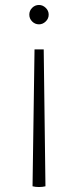

<svg xmlns="http://www.w3.org/2000/svg" viewBox="-20 -531 314 773"><path d="M176 -472Q176 -456 164 -444.5Q152 -433 137 -433Q121 -433 109.5 -444.5Q98 -456 98 -472Q98 -488 109.5 -499.5Q121 -511 137 -511Q152 -511 164 -499.5Q176 -488 176 -472ZM137 222Q151 222 163 219L156 -332H119L111 219Q123 222 137 222Z"/></svg>

Font: Arima Madurai ExtraLight
Style: Regular
Weight: 275
Designer: Joana Correia and Natanael Gama
Foundry: NDISCOVER
Version: Version 1.019